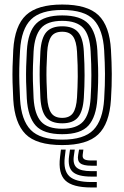

<svg xmlns="http://www.w3.org/2000/svg" viewBox="-20 -630 548 847"><path d="M254.5 10Q140.5 10 92.5 -38.6Q44.5 -87.2 38.5 -191Q36.2 -231.5 35.4 -266.4Q34.5 -301.2 35.4 -335.9Q36.2 -370.5 38.5 -410Q45 -517 95.1 -563.5Q145.2 -610 254.5 -610Q365.2 -610 414.4 -562.9Q463.5 -515.8 469.5 -410Q472.8 -354.5 473.1 -304.1Q473.5 -253.8 469.5 -191Q462.8 -84 413.2 -37Q363.8 10 254.5 10ZM254.5 -14Q350.5 -14 392.1 -56.9Q433.8 -99.8 439.5 -192.8Q443.5 -257.5 443.1 -304.8Q442.8 -352 439.5 -408.2Q434.2 -499.5 393.4 -542.8Q352.5 -586 254.5 -586Q159.5 -586 116.9 -544.2Q74.2 -502.5 68.5 -408.2Q65.8 -363.5 65.1 -329.2Q64.5 -295 65.5 -263Q66.5 -231 68.5 -192.5Q73.8 -100 115.4 -57Q157 -14 254.5 -14ZM254.5 -38Q172 -38 137.5 -76.1Q103 -114.2 98.2 -195.5Q96 -235 95.2 -268.8Q94.5 -302.5 95.4 -335.8Q96.2 -369 98.5 -406.5Q103.5 -489.8 139.6 -525.9Q175.8 -562 254.5 -562Q336 -562 370.4 -524.5Q404.8 -487 409.5 -407Q412 -363.5 412.8 -330.1Q413.5 -296.8 412.8 -265.1Q412 -233.5 409.5 -194.5Q404.5 -114.8 370.4 -76.4Q336.2 -38 254.5 -38ZM254.5 -62Q317.5 -62 346.4 -93.4Q375.2 -124.8 379.8 -197.8Q383 -249 383.1 -296.9Q383.2 -344.8 379.8 -403.8Q375.8 -476 346.9 -507Q318 -538 254.5 -538Q188.2 -538 160.4 -505.2Q132.5 -472.5 128.2 -403.5Q126.2 -371.2 125.4 -339Q124.5 -306.8 125.2 -271.9Q126 -237 128.2 -196.5Q132.5 -125.8 161 -93.9Q189.5 -62 254.5 -62ZM254.5 -86Q206.2 -86 184 -112Q161.8 -138 158.2 -197.8Q156.2 -235.2 155.4 -268.4Q154.5 -301.5 155.2 -334.2Q156 -367 158.2 -402.5Q162 -462.8 184.5 -488.4Q207 -514 254.5 -514Q302.2 -514 324.4 -488.2Q346.5 -462.5 349.8 -403Q353.2 -344.5 353.1 -297.5Q353 -250.5 349.8 -198.5Q346 -139 324.2 -112.5Q302.5 -86 254.5 -86ZM254.5 -110Q287 -110 301.9 -131.2Q316.8 -152.5 319.8 -200.2Q322.5 -245.2 323 -291.6Q323.5 -338 319.8 -401.5Q317.2 -448 302.2 -469Q287.2 -490 254.5 -490Q219.8 -490 205.4 -467.8Q191 -445.5 188.2 -400.8Q186 -362.8 185.2 -331.2Q184.5 -299.8 185.4 -268.5Q186.2 -237.2 188.2 -199.5Q191 -153.5 205.8 -131.8Q220.5 -110 254.5 -110ZM269.8 30 265.8 63Q258.8 121.8 285.8 147.4Q312.8 173 382.8 173H407V197H382.8Q300 197 268 165.9Q236 134.8 244.8 63L248.8 30ZM347.8 30 344.8 53Q343 66.5 351.5 72.2Q360 78 382.8 78H407V101H382.8Q347.2 101 333.8 89.9Q320.2 78.8 324.8 53L328.8 30ZM309.8 30 305.8 58Q300.5 94 318.4 109.5Q336.2 125 382.8 125H407V149H382.8Q323.2 149 300.5 127.9Q277.8 106.8 284.8 58L288.8 30Z"/></svg>

Font: Big Shoulders Inline Text Thin Black
Style: Regular
Weight: 900
Version: Version 2.002